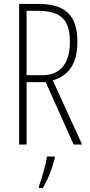

<svg xmlns="http://www.w3.org/2000/svg" viewBox="-20 -734 456 975"><path d="M175 -714H77V0H115V-317H212L354 0H397L248 -326C332 -350 373 -414 373 -523C373 -664 303 -714 175 -714ZM173 -679C289 -679 335 -633 335 -523C335 -402 279 -352 194 -352H115V-679ZM258 71V61H218C214 101 191 175 178 211V221H197C224 177 246 118 258 71Z"/></svg>

Font: Noto Sans Sinhala UI ExtraCondensed ExtraLight
Style: Regular
Weight: 200
Width: 2
Designer: Jelle Bosma - Monotype Design Team
Foundry: Monotype Imaging Inc.
Version: Version 2.006